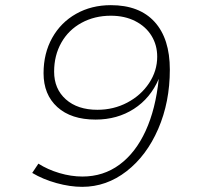

<svg xmlns="http://www.w3.org/2000/svg" viewBox="-20 -722 777 745"><path d="M300 -37Q381 -37 443.5 -83Q506 -129 545 -214Q584 -299 596 -416Q564 -341 499.5 -299.5Q435 -258 351 -258Q256 -258 202.5 -306.5Q149 -355 149 -438Q149 -515 182.5 -575Q216 -635 275.5 -668.5Q335 -702 410 -702Q521 -702 580 -637Q639 -572 639 -452Q639 -326 594 -222Q549 -118 471 -57.5Q393 3 299 3Q252 3 199.5 -11.5Q147 -26 105 -51L129 -87Q165 -64 210.5 -50.5Q256 -37 300 -37ZM190 -444Q190 -377 235.5 -336.5Q281 -296 358 -296Q421 -296 474 -324Q527 -352 558.5 -399.5Q590 -447 590 -502Q590 -547 568 -583Q546 -619 505 -640Q464 -661 410 -661Q347 -661 296.5 -633.5Q246 -606 218 -556.5Q190 -507 190 -444Z"/></svg>

Font: TypoPRO Montserrat
Style: Italic
Weight: 275
Italic angle: -11.3°
Designer: Julieta Ulanovsky
Foundry: Julieta Ulanovsky
Version: Version 6.001